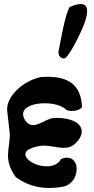

<svg xmlns="http://www.w3.org/2000/svg" viewBox="-20 -930 470 957"><path d="M327 -895C303 -852 283 -730 272 -675C268 -653 286 -634 304 -640C316 -644 347 -699 353 -711C434 -862 444 -946 327 -895ZM184 -546C96 -528 8 -449 16 -376L29 -261C29 -185 -5 -135 59 -47C119 -3 193 18 291 1C335 -6 364 -46 362 -92C360 -133 327 -157 284 -137C251 -73 129 -105 109 -150C95 -182 144 -198 183 -203C239 -211 300 -174 346 -207C370 -225 402 -263 380 -300C362 -331 303 -345 249 -342C200 -339 144 -271 105 -331C48 -424 255 -437 307 -385C319 -373 370 -372 389 -396C384 -515 312 -555 184 -546Z"/></svg>

Font: Philokalia
Style: Regular
Weight: 400
Version: Version 001.010